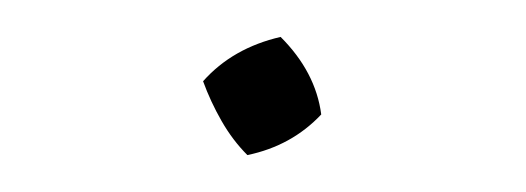

<svg xmlns="http://www.w3.org/2000/svg" viewBox="-20 -84 285 104"><path d="M114 0Q106 -8 100 -18.5Q94 -29 90 -40Q106 -58 132 -64Q151 -45 154 -22Q138 -5 114 0Z"/></svg>

Font: Piazzolla Thin
Style: Regular
Weight: 100
Designer: Juan Pablo del Peral
Foundry: Huerta Tipografica
Version: Version 1.330